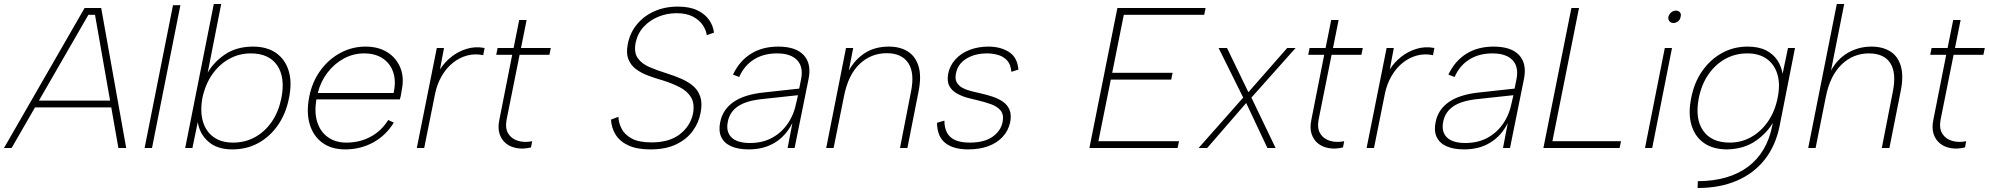

<svg xmlns="http://www.w3.org/2000/svg" viewBox="-60 -740 9944 960"><path d="M415 -666H382L-2 0H-40L363 -700H446L571 0H532ZM109 -237H517L510 -203H102Z M805 -714H842L700 0H663Z M973 -367Q1004 -426 1063 -466.5Q1122 -507 1205 -507Q1275 -507 1320.5 -475Q1366 -443 1383.5 -385.5Q1401 -328 1385 -250Q1370 -172 1329.5 -114Q1289 -56 1231 -24.5Q1173 7 1102 7Q1025 7 981 -32.5Q937 -72 929 -130L902 0H866L1009 -720H1046L976 -364ZM1347 -250Q1367 -353 1326 -413Q1285 -473 1194 -473Q1135 -473 1085 -445Q1035 -417 1000.5 -367Q966 -317 952 -250Q940 -183 954.5 -133Q969 -83 1007.5 -55Q1046 -27 1105 -27Q1166 -27 1215.5 -54.5Q1265 -82 1299 -131.5Q1333 -181 1347 -250Z M1666 7Q1597 7 1551.5 -26.5Q1506 -60 1488.5 -119Q1471 -178 1486 -255Q1500 -329 1541 -386Q1582 -443 1641 -475Q1700 -507 1767 -507Q1833 -507 1878 -478Q1923 -449 1942.5 -399.5Q1962 -350 1948 -286Q1947 -278 1945 -266.5Q1943 -255 1939 -243H1522Q1511 -179 1526 -130.5Q1541 -82 1579 -54.5Q1617 -27 1672 -27Q1739 -27 1793.5 -56.5Q1848 -86 1881 -140L1909 -127Q1870 -63 1806.5 -28Q1743 7 1666 7ZM1908 -275Q1921 -333 1906.5 -377.5Q1892 -422 1854.5 -447.5Q1817 -473 1760 -473Q1707 -473 1659.5 -447.5Q1612 -422 1577.5 -377Q1543 -332 1529 -275Z M2124 -500H2160L2140 -393Q2162 -428 2196.5 -455.5Q2231 -483 2274 -496Q2317 -509 2363 -500L2356 -464Q2315 -473 2276 -462.5Q2237 -452 2204.5 -426Q2172 -400 2149 -360.5Q2126 -321 2116 -274L2061 0H2024Z M2508 -500 2536 -640H2573L2545 -500H2694L2687 -466H2538L2473 -142Q2465 -99 2481 -72.5Q2497 -46 2529.5 -36Q2562 -26 2601 -34L2595 -3Q2559 6 2526.5 1Q2494 -4 2471 -22Q2448 -40 2438 -70Q2428 -100 2437 -142L2501 -466H2421L2428 -500Z M3032 -156Q3033 -127 3047.5 -97.5Q3062 -68 3097.5 -48Q3133 -28 3198 -28Q3287 -28 3339.5 -69Q3392 -110 3405 -172Q3414 -222 3395.5 -253Q3377 -284 3339.5 -303.5Q3302 -323 3254 -338Q3215 -349 3179.5 -362.5Q3144 -376 3118.5 -395.5Q3093 -415 3081.5 -445Q3070 -475 3079 -520Q3090 -576 3124.5 -618Q3159 -660 3211.5 -683.5Q3264 -707 3329 -707Q3388 -707 3426.5 -688.5Q3465 -670 3485.5 -640.5Q3506 -611 3510 -577L3474 -564Q3471 -588 3454.5 -613.5Q3438 -639 3405.5 -656.5Q3373 -674 3323 -674Q3275 -674 3232 -656.5Q3189 -639 3158.5 -606Q3128 -573 3118 -526Q3109 -477 3129 -449Q3149 -421 3187.5 -404.5Q3226 -388 3274 -373Q3313 -361 3348 -345.5Q3383 -330 3407.5 -308.5Q3432 -287 3442 -254.5Q3452 -222 3443 -176Q3434 -127 3404 -85.5Q3374 -44 3321.5 -18.5Q3269 7 3192 7Q3124 7 3081.5 -13Q3039 -33 3018 -67Q2997 -101 2995 -142Z M3878 0 3902 -125Q3870 -61 3814.5 -27Q3759 7 3684 7Q3630 7 3595 -9Q3560 -25 3546 -55.5Q3532 -86 3541 -129Q3553 -192 3607.5 -230Q3662 -268 3762 -278L3936 -297L3945 -342Q3958 -405 3926 -439Q3894 -473 3825 -473Q3758 -473 3709.5 -442.5Q3661 -412 3636 -355L3605 -367Q3637 -435 3694.5 -471Q3752 -507 3831 -507Q3919 -507 3958.5 -464.5Q3998 -422 3983 -346L3913 0ZM3930 -264 3754 -245Q3672 -237 3630 -208.5Q3588 -180 3579 -131Q3569 -81 3597.5 -53Q3626 -25 3690 -25Q3752 -25 3799.5 -50.5Q3847 -76 3878.5 -121.5Q3910 -167 3922 -229Z M4170 -500H4206L4184 -387Q4214 -442 4264 -474.5Q4314 -507 4385 -507Q4440 -507 4478.5 -483Q4517 -459 4532.5 -409.5Q4548 -360 4533 -284L4477 0H4440L4495 -282Q4514 -375 4481.5 -424.5Q4449 -474 4374 -474Q4295 -474 4238 -420Q4181 -366 4160 -259L4108 0H4071Z M4662 -137Q4662 -101 4675 -76.5Q4688 -52 4716 -39.5Q4744 -27 4789 -27Q4861 -27 4902.5 -56Q4944 -85 4953 -130Q4960 -167 4943 -187.5Q4926 -208 4895 -219Q4864 -230 4830 -238Q4808 -243 4779.5 -250.5Q4751 -258 4725.5 -272Q4700 -286 4687 -309.5Q4674 -333 4681 -372Q4689 -412 4717 -443Q4745 -474 4788 -490.5Q4831 -507 4882 -507Q4943 -507 4985 -480Q5027 -453 5032 -392L4997 -381Q4993 -420 4974 -439.5Q4955 -459 4928 -466Q4901 -473 4876 -473Q4814 -473 4771.5 -446.5Q4729 -420 4720 -374Q4714 -346 4723.5 -328.5Q4733 -311 4753 -300.5Q4773 -290 4797.5 -284Q4822 -278 4848 -272Q4875 -266 4903.5 -256.5Q4932 -247 4954.5 -231.5Q4977 -216 4987.5 -191.5Q4998 -167 4991 -129Q4982 -87 4953.5 -56Q4925 -25 4881 -9Q4837 7 4781 7Q4707 7 4666.5 -25Q4626 -57 4625 -126Z M5961 -666H5559L5501 -376H5803L5796 -342H5494L5432 -34H5835L5828 0H5387L5527 -700H5968Z M6033 -500H6075L6182 -279L6376 -500H6418L6197 -252L6318 0H6277L6171 -225L5976 0H5933L6156 -252Z M6568 -500 6596 -640H6633L6605 -500H6754L6747 -466H6598L6533 -142Q6525 -99 6541 -72.5Q6557 -46 6589.5 -36Q6622 -26 6661 -34L6655 -3Q6619 6 6586.5 1Q6554 -4 6531 -22Q6508 -40 6498 -70Q6488 -100 6497 -142L6561 -466H6481L6488 -500Z M6873 -500H6909L6889 -393Q6911 -428 6945.5 -455.5Q6980 -483 7023 -496Q7066 -509 7112 -500L7105 -464Q7064 -473 7025 -462.5Q6986 -452 6953.5 -426Q6921 -400 6898 -360.5Q6875 -321 6865 -274L6810 0H6773Z M7455 0 7479 -125Q7447 -61 7391.5 -27Q7336 7 7261 7Q7207 7 7172 -9Q7137 -25 7123 -55.5Q7109 -86 7118 -129Q7130 -192 7184.5 -230Q7239 -268 7339 -278L7513 -297L7522 -342Q7535 -405 7503 -439Q7471 -473 7402 -473Q7335 -473 7286.5 -442.5Q7238 -412 7213 -355L7182 -367Q7214 -435 7271.5 -471Q7329 -507 7408 -507Q7496 -507 7535.5 -464.5Q7575 -422 7560 -346L7490 0ZM7507 -264 7331 -245Q7249 -237 7207 -208.5Q7165 -180 7156 -131Q7146 -81 7174.5 -53Q7203 -25 7267 -25Q7329 -25 7376.5 -50.5Q7424 -76 7455.5 -121.5Q7487 -167 7499 -229Z M7835 -700 7702 -34H8045L8038 0H7657L7797 -700Z M8264 -500H8300L8201 0H8165ZM8307 -625Q8295 -625 8287.5 -633.5Q8280 -642 8282 -656Q8286 -670 8296.5 -678.5Q8307 -687 8320 -687Q8332 -687 8339.5 -678.5Q8347 -670 8343 -656Q8341 -642 8330.5 -633.5Q8320 -625 8307 -625Z M8880 -500H8915L8838 -110Q8818 -11 8763.5 58Q8709 127 8624 163.5Q8539 200 8428 200L8429 166Q8584 165 8679 94.5Q8774 24 8801 -110L8806 -135L8809 -134Q8777 -76 8718.5 -35.5Q8660 5 8576 7Q8506 7 8460.5 -24.5Q8415 -56 8397.5 -114Q8380 -172 8396 -250Q8411 -328 8451.5 -385.5Q8492 -443 8550 -475Q8608 -507 8678 -507Q8734 -507 8770.5 -488Q8807 -469 8827 -438.5Q8847 -408 8853 -371ZM8434 -250Q8414 -147 8455.5 -87Q8497 -27 8589 -27Q8647 -27 8696.5 -55Q8746 -83 8780.5 -133.5Q8815 -184 8828 -250Q8842 -317 8827.5 -367Q8813 -417 8774.5 -445Q8736 -473 8677 -473Q8616 -473 8566.5 -445.5Q8517 -418 8482.5 -368.5Q8448 -319 8434 -250Z M9124 -720H9161L9095 -387Q9127 -446 9180.5 -476.5Q9234 -507 9297 -507Q9352 -507 9390.5 -483.5Q9429 -460 9444 -410Q9459 -360 9443 -282L9387 0H9349L9404 -281Q9423 -374 9392 -423.5Q9361 -473 9284 -473Q9206 -473 9148 -417.5Q9090 -362 9069 -255L9018 0H8981Z M9678 -500 9706 -640H9743L9715 -500H9864L9857 -466H9708L9643 -142Q9635 -99 9651 -72.5Q9667 -46 9699.5 -36Q9732 -26 9771 -34L9765 -3Q9729 6 9696.5 1Q9664 -4 9641 -22Q9618 -40 9608 -70Q9598 -100 9607 -142L9671 -466H9591L9598 -500Z"/></svg>

Font: Albert Sans ExtraLight
Style: Italic
Weight: 250
Italic angle: -11.25°
Designer: Andreas Rasmussen
Foundry: a.Foundry
Version: Version 1.025